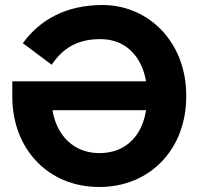

<svg xmlns="http://www.w3.org/2000/svg" viewBox="-20 -732 801 765"><path d="M29 -408V-345C30 -138 172 13 375 13H376C579 13 722 -139 722 -347V-352C722 -565 571 -712 389 -712H388C246 -712 140 -655 71 -560L186 -474C231 -542 292 -576 378 -576H381C479 -576 544 -510 562 -408ZM562 -293C546 -190 480 -122 377 -122H375C276 -122 206 -190 189 -293Z"/></svg>

Font: Fixel Display Bold
Style: Bold
Weight: 700
Designer: AlfaBravo + MacPaw
Foundry: Kyrylo Tkachov, Marchela Mozhyna, Serhii Makarenko, Maria Weinstein, Zakhar Kryvoshyya
Version: Version 1.211